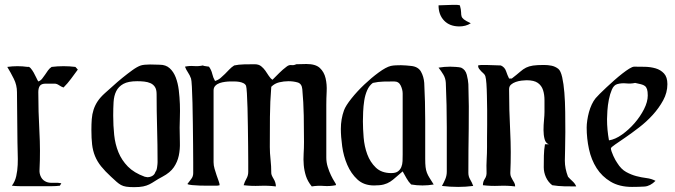

<svg xmlns="http://www.w3.org/2000/svg" viewBox="-20 -766 2783 792"><path d="M10 -490Q31 -493 52 -493Q73 -493 94 -490Q100 -492 106.5 -484.5Q113 -477 119 -466.5Q125 -456 130 -445Q135 -434 138 -430Q147 -433 153.5 -441Q160 -449 166 -458Q172 -467 178 -475.5Q184 -484 193 -490Q217 -493 242 -493Q267 -493 291 -490L301 -479Q287 -460 273 -441Q259 -422 242 -405Q233 -408 223.5 -414.5Q214 -421 205 -421H169Q151 -421 144.5 -412Q138 -403 138 -386Q138 -306 142.5 -225Q147 -144 143 -65Q142 -49 149.5 -35Q157 -21 173 -15Q184 -11 201.5 -12Q219 -13 233 -10L227 0Q219 1 210.5 1.5Q202 2 194 2H63Q54 2 45.5 1.5Q37 1 29 0Q42 -17 47 -39.5Q52 -62 53 -86Q54 -110 53 -134Q52 -158 52 -179Q52 -231 51 -282.5Q50 -334 50 -386Q50 -415 37 -441Q24 -467 10 -490Z M639 -499Q664 -499 680 -484.5Q696 -470 705 -446.5Q714 -423 717.5 -394Q721 -365 722 -336.5Q723 -308 722 -282Q721 -256 721 -240Q721 -208 722 -179Q723 -150 717.5 -124Q712 -98 697 -76Q682 -54 650 -37Q631 -27 619 -19Q607 -11 596 -5.5Q585 0 570.5 3Q556 6 533 6Q513 6 500.5 4Q488 2 479 -3Q470 -8 461 -16Q452 -24 438 -37Q413 -60 397 -80Q381 -100 372 -122Q363 -144 360 -169.5Q357 -195 357 -230Q357 -254 358.5 -274.5Q360 -295 366 -313.5Q372 -332 383 -348.5Q394 -365 413 -382Q426 -393 445 -410.5Q464 -428 485 -445Q506 -462 526 -476.5Q546 -491 561 -496Q567 -498 577.5 -499Q588 -500 599 -500Q610 -500 620.5 -499.5Q631 -499 639 -499ZM447 -289Q447 -248 451 -209.5Q455 -171 468.5 -138Q482 -105 507.5 -79Q533 -53 577 -37Q585 -35 588 -35Q599 -35 608.5 -40.5Q618 -46 621 -57Q626 -62 628 -76Q630 -90 630 -97Q630 -168 628 -238Q626 -308 626 -378Q626 -397 619 -407.5Q612 -418 600.5 -423Q589 -428 575 -429.5Q561 -431 546 -431Q509 -431 489 -420Q469 -409 459.5 -390Q450 -371 448.5 -345Q447 -319 447 -289Z M1244 -502Q1282 -502 1299.5 -485.5Q1317 -469 1323 -443.5Q1329 -418 1327.5 -388.5Q1326 -359 1326 -333V-116Q1326 -96 1332 -77Q1338 -58 1345.5 -42.5Q1353 -27 1359.5 -17Q1366 -7 1366 -6L1365 -2Q1340 3 1315.5 1Q1291 -1 1266 3Q1249 -18 1242 -40Q1235 -62 1233 -85Q1231 -108 1232.5 -131.5Q1234 -155 1234 -180Q1234 -234 1233 -289Q1232 -344 1227 -398Q1225 -421 1207.5 -426Q1190 -431 1170 -431Q1151 -431 1132 -426.5Q1113 -422 1099 -408Q1094 -347 1093.5 -284Q1093 -221 1093 -160Q1093 -135 1096 -108Q1099 -81 1099 -52Q1099 -44 1108.5 -28.5Q1118 -13 1118 3Q1085 -1 1051.5 0.5Q1018 2 985 -2Q989 -16 996.5 -29Q1004 -42 1004 -57Q1004 -69 1004 -98.5Q1004 -128 1003.5 -165.5Q1003 -203 1002.5 -244Q1002 -285 1001 -320.5Q1000 -356 998.5 -381Q997 -406 995 -412Q992 -419 984 -423Q976 -427 966 -428.5Q956 -430 946 -430Q936 -430 930 -430Q921 -430 909 -428.5Q897 -427 886.5 -423.5Q876 -420 868.5 -412.5Q861 -405 861 -393V-97Q861 -84 865 -70Q869 -56 873.5 -43Q878 -30 882 -19Q886 -8 886 -2Q879 0 873 0Q867 0 860 0Q853 0 837 0Q821 0 804 -0.5Q787 -1 772 -2.5Q757 -4 753 -7Q761 -18 769 -28Q777 -38 777 -52Q777 -64 777 -95.5Q777 -127 776.5 -168.5Q776 -210 775.5 -256Q775 -302 774 -341.5Q773 -381 771.5 -408.5Q770 -436 768 -442Q763 -456 755.5 -467Q748 -478 743 -491Q761 -495 780 -493.5Q799 -492 817 -496Q819 -494 828.5 -493Q838 -492 842 -491Q852 -477 855.5 -461.5Q859 -446 867 -432Q880 -436 889.5 -444Q899 -452 908 -461Q917 -470 926 -479.5Q935 -489 946 -496Q964 -500 987.5 -500.5Q1011 -501 1030 -501Q1047 -501 1057 -493Q1067 -485 1074.5 -474.5Q1082 -464 1088.5 -453.5Q1095 -443 1104 -437Q1118 -451 1132 -465Q1146 -479 1162 -491Q1172 -499 1182 -497.5Q1192 -496 1202 -501Z M1634 -497Q1645 -497 1655 -496Q1665 -495 1676 -494Q1705 -491 1716.5 -470.5Q1728 -450 1730 -424Q1734 -346 1734 -267.5Q1734 -189 1734 -111Q1734 -90 1735.5 -77Q1737 -64 1741 -53.5Q1745 -43 1752 -32Q1759 -21 1769 -5Q1758 -3 1746 -2Q1734 -1 1723 -1Q1711 -1 1699 -2Q1687 -3 1676 -5Q1665 -16 1657 -30.5Q1649 -45 1641 -59Q1624 -45 1612.5 -34.5Q1601 -24 1589.5 -16.5Q1578 -9 1563 -5Q1548 -1 1523 -1Q1481 -1 1454.5 -25.5Q1428 -50 1412.5 -86Q1397 -122 1391.5 -162.5Q1386 -203 1386 -234Q1386 -275 1399 -311Q1406 -330 1429.5 -359.5Q1453 -389 1482.5 -417Q1512 -445 1542 -467Q1572 -489 1592 -494Q1601 -496 1612.5 -496.5Q1624 -497 1634 -497ZM1518 -424Q1503 -413 1494.5 -393.5Q1486 -374 1482.5 -351Q1479 -328 1478 -305Q1477 -282 1477 -266Q1477 -236 1480 -199Q1483 -162 1495 -129.5Q1507 -97 1530.5 -74.5Q1554 -52 1594 -52Q1612 -52 1621.5 -59Q1631 -66 1635.5 -77Q1640 -88 1640.5 -101.5Q1641 -115 1641 -129V-380Q1641 -396 1633 -413Q1625 -430 1606 -430Q1584 -430 1562 -429.5Q1540 -429 1518 -424Z M1789 -744Q1804 -744 1818.5 -745Q1833 -746 1848 -746Q1856 -746 1862.5 -746Q1869 -746 1877 -744Q1882 -726 1882 -715.5Q1882 -705 1884 -698.5Q1886 -692 1893.5 -686Q1901 -680 1922 -670Q1911 -663 1899 -660Q1887 -657 1875 -657Q1835 -657 1812 -681Q1789 -705 1789 -744ZM1789 -487Q1801 -489 1813 -490Q1825 -491 1837 -491Q1845 -491 1860 -490Q1875 -489 1882 -487Q1900 -479 1905.5 -457.5Q1911 -436 1912 -419Q1915 -327 1913.5 -236Q1912 -145 1912 -53Q1912 -38 1919.5 -25.5Q1927 -13 1932 1Q1916 3 1901 4Q1886 5 1870 5Q1853 5 1836.5 4Q1820 3 1803 1Q1811 -13 1817 -27.5Q1823 -42 1823 -58Q1823 -149 1823 -241Q1823 -333 1819 -424Q1818 -443 1809 -458Q1800 -473 1789 -487Z M1952 -496Q1960 -498 1968.5 -498Q1977 -498 1985 -498Q2001 -498 2016 -497Q2031 -496 2046 -496Q2062 -489 2067.5 -472.5Q2073 -456 2080 -442H2091Q2113 -459 2125.5 -470Q2138 -481 2150 -487Q2162 -493 2178.5 -495.5Q2195 -498 2224 -498Q2240 -498 2255 -495Q2270 -492 2283 -482Q2293 -474 2299 -447.5Q2305 -421 2308 -384Q2311 -347 2311.5 -304Q2312 -261 2312 -221.5Q2312 -182 2311 -150Q2310 -118 2310 -103Q2310 -71 2323 -37Q2331 -28 2341.5 -18.5Q2352 -9 2357 3Q2332 3 2307.5 2.5Q2283 2 2258 -2Q2241 -15 2232 -35Q2223 -55 2223 -76Q2223 -100 2223.5 -124Q2224 -148 2228 -171H2244Q2231 -175 2226.5 -192Q2222 -209 2222 -229.5Q2222 -250 2224 -270.5Q2226 -291 2226 -304Q2226 -329 2226 -352.5Q2226 -376 2220 -394.5Q2214 -413 2198.5 -424Q2183 -435 2152 -435Q2144 -435 2131.5 -433.5Q2119 -432 2107.5 -428Q2096 -424 2088 -417Q2080 -410 2080 -398Q2080 -312 2084.5 -225Q2089 -138 2085 -52Q2085 -43 2088 -36.5Q2091 -30 2094.5 -24Q2098 -18 2101.5 -12Q2105 -6 2105 3Q2072 -1 2038.5 0.5Q2005 2 1972 -2Q1972 -17 1980 -28.5Q1988 -40 1987 -57Q1986 -83 1987.5 -108.5Q1989 -134 1989 -160Q1989 -173 1989 -197.5Q1989 -222 1989.5 -251Q1990 -280 1989.5 -311.5Q1989 -343 1988.5 -371Q1988 -399 1986.5 -420.5Q1985 -442 1982 -452Q1980 -458 1975 -462.5Q1970 -467 1965 -472Q1960 -477 1956 -482.5Q1952 -488 1952 -496Z M2596 -491Q2616 -491 2640 -490.5Q2664 -490 2684.5 -484Q2705 -478 2719 -463Q2733 -448 2733 -419Q2733 -384 2715.5 -352Q2698 -320 2672.5 -292Q2647 -264 2616.5 -240.5Q2586 -217 2560.5 -199.5Q2535 -182 2517.5 -170Q2500 -158 2500 -154Q2500 -149 2503 -140.5Q2506 -132 2510 -123Q2514 -114 2518.5 -106Q2523 -98 2526 -94Q2542 -68 2563 -56.5Q2584 -45 2605 -39.5Q2626 -34 2646.5 -31.5Q2667 -29 2684 -20Q2662 2 2638.5 3.5Q2615 5 2587 5Q2535 5 2499 -16.5Q2463 -38 2441 -72.5Q2419 -107 2409.5 -151Q2400 -195 2400 -240Q2400 -253 2402.5 -270Q2405 -287 2409.5 -303.5Q2414 -320 2421 -335Q2428 -350 2437 -361Q2442 -367 2454 -379Q2466 -391 2481.5 -405.5Q2497 -420 2514 -435Q2531 -450 2547 -462.5Q2563 -475 2576 -483Q2589 -491 2596 -491ZM2484 -275Q2484 -252 2486 -230.5Q2488 -209 2492 -187Q2518 -191 2546 -211Q2574 -231 2597.5 -258Q2621 -285 2636.5 -315.5Q2652 -346 2652 -372Q2652 -389 2649 -398Q2646 -407 2640 -411.5Q2634 -416 2624 -418.5Q2614 -421 2600 -424Q2582 -420 2563 -422Q2544 -424 2526 -419Q2512 -415 2504 -396.5Q2496 -378 2491.5 -355Q2487 -332 2485.5 -309.5Q2484 -287 2484 -275Z"/></svg>

Font: Augsburger Schrift CAT
Style: Regular
Weight: 400
Designer: Peter Wiegel nach Roos&Junge Offenbach
Foundry: CAT-Fonts, Peter Wiegel
Version: Version 1.000